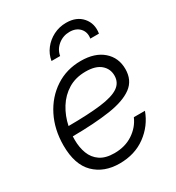

<svg xmlns="http://www.w3.org/2000/svg" viewBox="-177 -833 869 950"><g transform="rotate(-30 257.5 -358.0)"><path d="M228 10.3Q139.2 10.3 85 -43.2Q30.8 -96.7 30.8 -205.6Q30.8 -296.9 67.4 -369.4Q104 -441.9 168 -483.9Q231.9 -525.9 313.5 -525.9Q393.6 -525.9 439.5 -485.8Q485.4 -445.8 485.4 -380.9Q485.4 -316.9 439.5 -283Q393.6 -249 306.2 -236.1Q218.8 -223.1 93.3 -222.2Q92.8 -212.4 92.8 -202.6Q92.8 -159.2 106.2 -123.8Q119.6 -88.4 150.1 -67.6Q180.7 -46.9 231 -46.9Q292 -46.9 336.9 -76.4Q381.8 -106 402.3 -153.3H465.8Q439.5 -81.1 377.2 -35.4Q314.9 10.3 228 10.3ZM100.6 -276.9Q214.4 -277.3 285.4 -286.1Q356.4 -294.9 389.4 -317.1Q422.4 -339.4 422.4 -379.9Q422.4 -418.5 393.6 -443.4Q364.7 -468.3 308.1 -468.3Q250.5 -468.3 208 -442.4Q165.5 -416.5 138.4 -372.8Q111.3 -329.1 100.6 -276.9ZM345.2 -725.6Q404.3 -725.6 436.3 -688.5Q468.3 -651.4 459.5 -597.7H410.2Q416 -632.3 395.3 -655.3Q374.5 -678.2 337.4 -678.2Q300.3 -678.2 272 -655.3Q243.7 -632.3 237.8 -597.7H188.5Q194.3 -633.8 216.6 -662.6Q238.8 -691.4 272.2 -708.5Q305.7 -725.6 345.2 -725.6Z"/></g></svg>

Font: Inter Display Light
Style: Italic
Weight: 300
Italic angle: -9.39999°
Designer: Rasmus Andersson
Foundry: rsms
Version: Version 4.000;git-a52131595